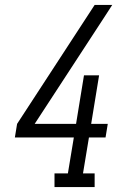

<svg xmlns="http://www.w3.org/2000/svg" viewBox="-20 -755 540 775"><path d="M200 0V-55H254L278 -200H40L49 -255L362 -735H433L400 -684L120 -255H287L319 -451H380L348 -255H415L406 -200H339L315 -55H362V0Z"/></svg>

Font: Iosevka Curly Slab Light
Style: Italic
Weight: 300
Italic angle: -9°
Monospace: yes
Designer: Belleve Invis
Foundry: Belleve Invis
Version: Version 22.1.2; ttfautohint (v1.8.4)